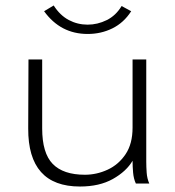

<svg xmlns="http://www.w3.org/2000/svg" viewBox="-20 -670 640 701"><path d="M272 11Q82 11 83 -201L84 -453H134V-201Q134 -111 172.5 -71.5Q211 -32 290 -32Q333 -32 373 -50.5Q413 -69 438.5 -107Q464 -145 464 -204V-453H514V-80Q514 -61 515.5 -39.5Q517 -18 525 0H476Q468 -17 466 -39.5Q464 -62 464 -83Q441 -44 392 -16.5Q343 11 272 11ZM424 -648 459 -629Q432 -587 390.5 -566.5Q349 -546 300 -546Q201 -546 141 -629L176 -650Q199 -614 231 -597Q263 -580 300 -580Q336 -580 369.5 -596.5Q403 -613 424 -648Z"/></svg>

Font: Inconsolata Expanded Light
Style: Regular
Weight: 300
Width: 7
Monospace: yes
Designer: Raph Levien, Cyreal, Brenton Simpson
Foundry: Raph Levien, Cyreal, Google
Version: Version 3.001; ttfautohint (v1.8.2.53-6de2)